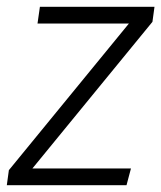

<svg xmlns="http://www.w3.org/2000/svg" viewBox="-32 -543 473 563"><path d="M339 0H-12L-6 -44L346 -474H78L85 -523H421L415 -479L63 -49H352Z"/></svg>

Font: Glekhifnjqigglhiwekvrgaqftz
Style: Regular
Weight: 300
Italic angle: -8°
Designer: Carrois Corporate & Edenspiekermann
Foundry: Carrois Corporate GbR & Edenspiekermann AG
Version: Version 2.001